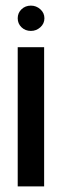

<svg xmlns="http://www.w3.org/2000/svg" viewBox="-20 -663 220 683"><path d="M43 0V-495H137V0ZM90 -553Q70 -553 56.5 -566Q43 -579 43 -598Q43 -617 56.5 -630Q70 -643 90 -643Q109 -643 123.5 -630Q138 -617 138 -598Q138 -579 123.5 -566Q109 -553 90 -553Z"/></svg>

Font: Alumni Sans Thin SemiBold
Style: Regular
Weight: 600
Version: Version 1.018